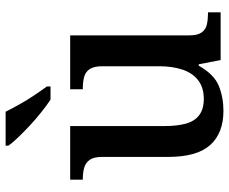

<svg xmlns="http://www.w3.org/2000/svg" viewBox="-86 -720 816 684"><g transform="rotate(-90 322.0 -378.0)"><path d="M269 10Q190 10 147.5 -37Q105 -84 105 -187V-422Q105 -452 94.5 -466.5Q84 -481 66.5 -486Q49 -491 27 -491H24V-536H215V-198Q215 -155 223.5 -124Q232 -93 253.5 -76.5Q275 -60 312 -60Q352 -60 378 -80Q404 -100 416 -136Q428 -172 428 -219V-421Q428 -452 417.5 -467Q407 -482 389 -486.5Q371 -491 349 -491H346V-536H538V-111Q538 -82 548.5 -67.5Q559 -53 577 -49Q595 -45 616 -45H620V0H450L435 -78H430Q399 -23 358 -6.5Q317 10 269 10ZM309 -606Q288 -620 263.5 -639.5Q239 -659 215.5 -681Q192 -703 173 -723Q154 -743 145 -756V-766H266Q277 -744 292 -717Q307 -690 324.5 -664Q342 -638 356 -619V-606Z"/></g></svg>

Font: Noto Serif Armenian Medium
Style: Regular
Weight: 500
Version: Version 2.007